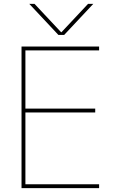

<svg xmlns="http://www.w3.org/2000/svg" viewBox="-20 -970 612 990"><path d="M131 -950H158L295 -804H297L434 -950H461L311 -790H281ZM111 -390V-20H491V0H91V-730H491V-710H111V-410H471V-390Z"/></svg>

Font: M PLUS 1p Thin
Style: Regular
Weight: 250
Version: Version 1.062